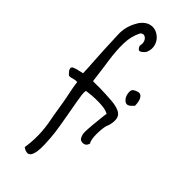

<svg xmlns="http://www.w3.org/2000/svg" viewBox="-342 -890 1177 1177"><g transform="rotate(45 246.5 -301.5)"><path d="M159 229Q177 118 154 1Q147 -33 142 -67Q137 -101 131 -135Q129 -148 123.5 -174Q118 -200 112.5 -229Q107 -258 105 -279Q98 -283 84 -279.5Q70 -276 57 -273Q44 -270 39 -274Q32 -281 24.5 -289.5Q17 -298 15 -307Q13 -320 23.5 -325Q34 -330 44 -333Q55 -336 66 -338Q77 -340 92 -344Q91 -365 90.5 -374.5Q90 -384 90 -389Q90 -394 89.5 -400Q89 -406 88 -421Q84 -482 81 -542Q78 -602 76 -663Q73 -724 102 -779Q107 -789 113 -798.5Q119 -808 126 -815Q149 -841 179 -846Q209 -851 235 -835Q267 -816 278.5 -782.5Q290 -749 276 -716Q273 -709 267 -702.5Q261 -696 254 -691Q241 -681 232 -687.5Q223 -694 218 -710Q224 -733 216.5 -750Q209 -767 195 -772.5Q181 -778 167 -765Q140 -714 138.5 -649.5Q137 -585 148 -510.5Q159 -436 169 -353Q180 -352 193.5 -352.5Q207 -353 228 -353Q228 -353 244 -352.5Q260 -352 284 -351Q308 -350 332.5 -348Q357 -346 373 -342Q412 -333 426 -312.5Q440 -292 433 -252Q432 -244 429.5 -235.5Q427 -227 423 -219Q419 -209 416.5 -188Q414 -167 413.5 -142.5Q413 -118 416.5 -98Q420 -78 427 -70Q422 -51 410 -44.5Q398 -38 383 -41Q370 -44 364 -55Q358 -66 355 -80Q353 -92 354 -114Q355 -136 357.5 -161.5Q360 -187 362.5 -209.5Q365 -232 366 -243Q366 -249 367.5 -256Q369 -263 370 -270Q349 -282 318 -285Q287 -288 256.5 -287Q226 -286 204.5 -283Q183 -280 181 -280Q177 -264 181.5 -236Q186 -208 188 -194Q198 -136 208.5 -79Q219 -22 227 36Q229 52 231 77.5Q233 103 234 131Q235 159 232.5 183.5Q230 208 223 223Q205 261 159 229ZM424 -400Q406 -395 390.5 -413Q375 -431 373 -458Q371 -481 384 -489.5Q397 -498 413 -502Q432 -506 444.5 -487.5Q457 -469 458 -428Q453 -424 444 -414Q435 -404 424 -400Z"/></g></svg>

Font: Mynerve
Style: Regular
Weight: 400
Designer: Carolina Short
Foundry: Carolina Short
Version: Version 1.000; ttfautohint (v1.8.4.7-5d5b)